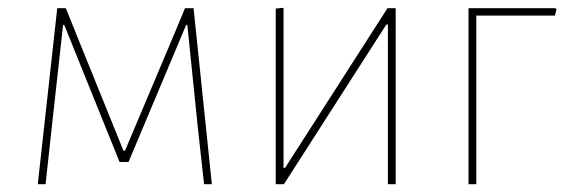

<svg xmlns="http://www.w3.org/2000/svg" viewBox="-20 -473 1449 493"><path d="M77 0 127 -452H149L178 -380L297 -86H301L428 -387L455 -452H477L524 0H504L488 -145L461 -409H458L310 -57H287L145 -409H142L114 -156L97 0Z M688 0V-451L708 -453V-42H712L975 -452H996V0H976V-410H972L709 0Z M1183 0V-452H1406L1409 -449L1405 -433H1203V0Z"/></svg>

Font: Alegreya Sans Thin
Style: Regular
Weight: 100
Designer: Juan Pablo del Peral
Foundry: Huerta Tipografica
Version: Version 2.007